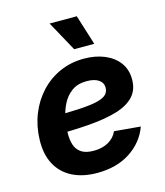

<svg xmlns="http://www.w3.org/2000/svg" viewBox="-114 -841 808 940"><g transform="rotate(-15 290.0 -371.5)"><path d="M263.7 11.7Q190.4 11.7 137.5 -15.1Q84.5 -42 56.9 -93.5Q29.3 -145 31.7 -218.8Q33.7 -287.6 57.4 -346.9Q81.1 -406.2 122.6 -450.9Q164.1 -495.6 220.2 -520.8Q276.4 -545.9 343.3 -545.9Q400.9 -545.9 446.5 -527.1Q492.2 -508.3 518.8 -472.9Q545.4 -437.5 545.4 -386.7Q545.4 -335 515.4 -302Q485.4 -269 427.2 -251.2Q369.1 -233.4 284.7 -226.8Q200.2 -220.2 90.3 -220.2L105.5 -310.5Q199.2 -310.5 258.8 -314Q318.4 -317.4 351.1 -325.7Q383.8 -334 396.7 -347.7Q409.7 -361.3 409.7 -381.3Q409.7 -406.7 388.2 -421.4Q366.7 -436 328.1 -436Q281.7 -436 251.7 -414.1Q221.7 -392.1 204.6 -357.9Q187.5 -323.7 180.4 -285.9Q173.3 -248 172.9 -215.3Q171.9 -182.1 180.2 -155.5Q188.5 -128.9 210.9 -113.3Q233.4 -97.7 274.9 -97.7Q318.4 -97.7 349.6 -115.7Q380.9 -133.8 394 -164.6L526.9 -152.8Q500 -78.6 431.2 -33.4Q362.3 11.7 263.7 11.7ZM309.6 -603 226.1 -755.4H363.8L411.6 -603Z"/></g></svg>

Font: Inter 20pt
Style: Bold Italic
Weight: 700
Italic angle: -9.3988°
Version: Version 4.001;git-66647c0bb